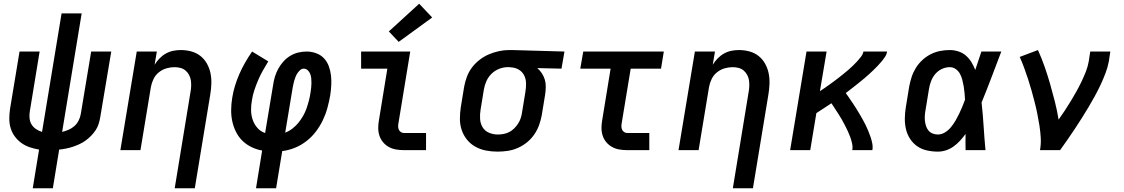

<svg xmlns="http://www.w3.org/2000/svg" viewBox="-20 -807 6040 1032"><path d="M156 205 190 -3Q165 -7 140 -15.5Q115 -24 95 -38.5Q75 -53 60 -73Q45 -93 37.5 -117.5Q30 -142 30 -168.5Q30 -195 34 -222L85 -530H193L140 -207Q137 -189 139 -170.5Q141 -152 150 -137.5Q159 -123 174 -113Q189 -103 206 -98L311 -735H419L314 -98Q331 -102 348.5 -109.5Q366 -117 380 -129.5Q394 -142 402.5 -159Q411 -176 414 -193L470 -530H578L519 -178Q516 -160 510.5 -142Q505 -124 494.5 -108Q484 -92 470 -77.5Q456 -63 440 -51.5Q424 -40 406.5 -32Q389 -24 371 -18Q353 -12 335 -8.5Q317 -5 298 -3L264 205Z M919 205 1004 -313Q1007 -329 1007.5 -345.5Q1008 -362 1005.5 -377Q1003 -392 995.5 -405.5Q988 -419 976.5 -428.5Q965 -438 949.5 -442Q934 -446 918 -446Q896 -446 874 -439.5Q852 -433 833.5 -418Q815 -403 805 -382Q795 -361 791 -339L735 0H627L715 -530H823L811 -459Q822 -477 837.5 -493Q853 -509 872 -519.5Q891 -530 911.5 -534Q932 -538 952 -538Q981 -538 1008.5 -530.5Q1036 -523 1057.5 -506Q1079 -489 1092.5 -464.5Q1106 -440 1111.5 -413Q1117 -386 1116 -356.5Q1115 -327 1110 -298L1027 205Z M1356 205 1389 2Q1359 -3 1331.5 -16.5Q1304 -30 1283 -50.5Q1262 -71 1248.5 -98Q1235 -125 1228.5 -155Q1222 -185 1222.5 -217Q1223 -249 1228 -280Q1233 -313 1243 -345.5Q1253 -378 1266.5 -409Q1280 -440 1297.5 -470.5Q1315 -501 1335 -530L1422 -477Q1407 -453 1392.5 -427Q1378 -401 1367 -375Q1356 -349 1347 -322Q1338 -295 1334 -267Q1329 -241 1329.5 -214Q1330 -187 1338.5 -162.5Q1347 -138 1364 -119Q1381 -100 1405 -92L1448 -350Q1451 -372 1457.5 -394Q1464 -416 1475.5 -437Q1487 -458 1503 -476Q1519 -494 1539.5 -506.5Q1560 -519 1582.5 -524.5Q1605 -530 1628 -530Q1654 -530 1679 -521Q1704 -512 1721 -494Q1738 -476 1747 -452Q1756 -428 1759 -402Q1762 -376 1760.5 -348.5Q1759 -321 1755 -295Q1749 -261 1740 -227.5Q1731 -194 1715.5 -161.5Q1700 -129 1678 -100Q1656 -71 1627 -48.5Q1598 -26 1564.5 -12.5Q1531 1 1497 5L1464 205ZM1513 -94Q1534 -102 1552.5 -116.5Q1571 -131 1585 -148.5Q1599 -166 1610 -185.5Q1621 -205 1628 -225.5Q1635 -246 1640.5 -267Q1646 -288 1649 -309Q1651 -322 1652.5 -335Q1654 -348 1654 -360.5Q1654 -373 1653 -385.5Q1652 -398 1647.5 -409.5Q1643 -421 1634 -429.5Q1625 -438 1612 -438Q1602 -438 1593.5 -430.5Q1585 -423 1579 -414Q1573 -405 1569 -395Q1565 -385 1562 -375Q1559 -365 1557 -355Q1555 -345 1553 -335Z M2152 0Q2130 0 2109 -3.5Q2088 -7 2070 -17Q2052 -27 2039 -42.5Q2026 -58 2019.5 -77.5Q2013 -97 2013 -119Q2013 -141 2017 -162L2062 -438H1921V-530H2185L2122 -147Q2120 -138 2120 -128.5Q2120 -119 2123.5 -110.5Q2127 -102 2135 -97Q2143 -92 2152 -92H2270V0ZM2123 -582 2070 -638 2233 -787 2303 -713Z M2654 8Q2622 8 2591.5 2Q2561 -4 2535 -18.5Q2509 -33 2490 -56.5Q2471 -80 2461.5 -108.5Q2452 -137 2452 -168.5Q2452 -200 2457 -232L2475 -342Q2480 -369 2490 -395.5Q2500 -422 2517.5 -445Q2535 -468 2558.5 -486Q2582 -504 2608 -515Q2634 -526 2661.5 -532Q2689 -538 2716 -538Q2720 -538 2724.5 -538Q2729 -538 2733 -538L3014 -530L2998 -438L2868 -441Q2882 -429 2892.5 -413Q2903 -397 2908.5 -378.5Q2914 -360 2913.5 -339Q2913 -318 2910 -298L2892 -188Q2887 -161 2877.5 -134.5Q2868 -108 2851.5 -84Q2835 -60 2812 -41.5Q2789 -23 2762.5 -11.5Q2736 0 2708.5 4Q2681 8 2654 8ZM2655 -84Q2671 -84 2687 -87Q2703 -90 2717.5 -97.5Q2732 -105 2744 -117Q2756 -129 2765 -143Q2774 -157 2779 -172.5Q2784 -188 2786 -203L2804 -313Q2808 -336 2807.5 -359.5Q2807 -383 2797 -402.5Q2787 -422 2768 -433Q2749 -444 2726 -445L2718 -446Q2715 -446 2713 -446Q2711 -446 2709 -446Q2686 -446 2663 -437Q2640 -428 2622.5 -411Q2605 -394 2595 -372Q2585 -350 2581 -327L2563 -217Q2559 -192 2560.5 -167.5Q2562 -143 2574 -123Q2586 -103 2608.5 -93.5Q2631 -84 2655 -84Z M3352 0Q3330 0 3309 -3.5Q3288 -7 3270 -17Q3252 -27 3239 -42.5Q3226 -58 3219.5 -77.5Q3213 -97 3213 -119Q3213 -141 3217 -162L3262 -438H3099L3115 -530H3548L3533 -438H3370L3322 -147Q3320 -138 3320 -128.5Q3320 -119 3323.5 -110.5Q3327 -102 3335 -97Q3343 -92 3352 -92H3470V0Z M3919 205 4004 -313Q4007 -329 4007.5 -345.5Q4008 -362 4005.5 -377Q4003 -392 3995.5 -405.5Q3988 -419 3976.5 -428.5Q3965 -438 3949.5 -442Q3934 -446 3918 -446Q3896 -446 3874 -439.5Q3852 -433 3833.5 -418Q3815 -403 3805 -382Q3795 -361 3791 -339L3735 0H3627L3715 -530H3823L3811 -459Q3822 -477 3837.5 -493Q3853 -509 3872 -519.5Q3891 -530 3911.5 -534Q3932 -538 3952 -538Q3981 -538 4008.5 -530.5Q4036 -523 4057.5 -506Q4079 -489 4092.5 -464.5Q4106 -440 4111.5 -413Q4117 -386 4116 -356.5Q4115 -327 4110 -298L4027 205Z M4227 0 4315 -530H4423L4387 -317Q4401 -326 4414 -335Q4427 -344 4440 -353.5Q4453 -363 4466 -372.5Q4479 -382 4491.5 -392Q4504 -402 4516.5 -412Q4529 -422 4541 -432.5Q4553 -443 4564.5 -454Q4576 -465 4587 -477Q4598 -489 4608 -502Q4618 -515 4621 -530H4748Q4746 -515 4737 -501.5Q4728 -488 4718 -476Q4708 -464 4696.5 -452Q4685 -440 4673.5 -429Q4662 -418 4650.5 -407.5Q4639 -397 4626.5 -386.5Q4614 -376 4601.5 -366Q4589 -356 4576.5 -346Q4564 -336 4551.5 -326.5Q4539 -317 4526 -307Q4536 -293 4545.5 -279Q4555 -265 4564.5 -251Q4574 -237 4583 -222.5Q4592 -208 4600.5 -193.5Q4609 -179 4617.5 -164Q4626 -149 4633.5 -133.5Q4641 -118 4647.5 -102Q4654 -86 4659.5 -70Q4665 -54 4668.5 -36Q4672 -18 4669 0H4561Q4564 -18 4560 -36Q4556 -54 4550 -70.5Q4544 -87 4536.5 -103Q4529 -119 4521 -134.5Q4513 -150 4504.5 -165Q4496 -180 4486.5 -194.5Q4477 -209 4467.5 -223.5Q4458 -238 4449 -252Q4429 -239 4408.5 -225.5Q4388 -212 4368 -199L4335 0Z M5021 8Q4991 8 4962 1.5Q4933 -5 4910 -21Q4887 -37 4871.5 -61Q4856 -85 4849.5 -113Q4843 -141 4843.5 -171.5Q4844 -202 4849 -232L4867 -342Q4872 -368 4880 -393Q4888 -418 4902.5 -441.5Q4917 -465 4937.5 -484Q4958 -503 4982.5 -515.5Q5007 -528 5033 -533Q5059 -538 5085 -538Q5109 -538 5132 -530.5Q5155 -523 5172.5 -507.5Q5190 -492 5202 -472Q5214 -452 5222 -431Q5230 -456 5238.5 -480.5Q5247 -505 5255 -530H5362Q5336 -462 5310 -393Q5284 -324 5256 -256Q5263 -192 5267 -128Q5271 -64 5277 0H5170Q5170 -22 5169.5 -43.5Q5169 -65 5170 -87Q5156 -68 5140 -50.5Q5124 -33 5105 -19.5Q5086 -6 5064.5 1Q5043 8 5021 8ZM5021 -84Q5041 -84 5059.5 -95.5Q5078 -107 5091.5 -123.5Q5105 -140 5115.5 -158Q5126 -176 5135 -194.5Q5144 -213 5152 -232.5Q5160 -252 5167 -271Q5166 -289 5164.5 -307Q5163 -325 5160 -342.5Q5157 -360 5152.5 -377.5Q5148 -395 5140 -410Q5132 -425 5117.5 -435.5Q5103 -446 5085 -446Q5063 -446 5042 -436Q5021 -426 5006.5 -408.5Q4992 -391 4984 -369.5Q4976 -348 4973 -327L4955 -217Q4952 -202 4951 -187Q4950 -172 4951.5 -157.5Q4953 -143 4957.5 -129.5Q4962 -116 4970.5 -105.5Q4979 -95 4992.5 -89.5Q5006 -84 5021 -84Z M5570 0Q5576 -33 5574 -66.5Q5572 -100 5567 -132Q5562 -164 5555.5 -196Q5549 -228 5541 -259Q5533 -290 5524.5 -320.5Q5516 -351 5506 -381.5Q5496 -412 5485 -442Q5474 -472 5461 -501L5559 -538Q5579 -494 5595 -448Q5611 -402 5624.5 -355Q5638 -308 5650 -260.5Q5662 -213 5670 -164Q5687 -188 5703.5 -213Q5720 -238 5735.5 -263.5Q5751 -289 5765.5 -315Q5780 -341 5793 -368Q5806 -395 5816.5 -422Q5827 -449 5832 -477L5840 -530H5948L5940 -477Q5934 -445 5922 -413.5Q5910 -382 5895.5 -351Q5881 -320 5864.5 -290Q5848 -260 5830.5 -230.5Q5813 -201 5794.5 -172Q5776 -143 5757 -114Q5738 -85 5718 -56.5Q5698 -28 5678 0Z"/></svg>

Font: Iosevka Curly SmBdExObl
Style: Regular
Weight: 600
Width: 7
Italic angle: -9°
Monospace: yes
Designer: Belleve Invis
Foundry: Belleve Invis
Version: Version 11.1.0; ttfautohint (v1.8.3)